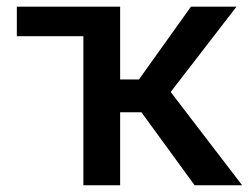

<svg xmlns="http://www.w3.org/2000/svg" viewBox="-20 -548 736 568"><path d="M555.7 0H696.3L484.9 -275.9L679.7 -528.3H544.9L391.1 -313H335.4V-528.3H29.8V-440.9H226.6V0H335.4V-215.8H398.4Z"/></svg>

Font: Bert Sans Medium
Style: Regular
Weight: 500
Designer: Christian Robertson (Google), Cristiano Sobral
Foundry: Google, Cristiano Sobral
Version: Version 3.101